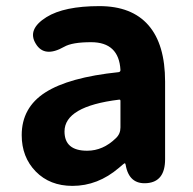

<svg xmlns="http://www.w3.org/2000/svg" viewBox="-20 -594 631 628"><path d="M217 14Q143 14 97 -33Q51 -80 51 -152Q51 -242 128 -291.5Q205 -341 368 -358Q374 -359 374 -365Q369 -456 278 -456Q216 -456 190 -441Q125 -404 97 -451Q68 -498 132 -538Q190 -574 305 -574Q411 -574 465.5 -511.5Q520 -449 520 -327V-73Q520 0 461 5Q402 10 391 -55Q390 -60 388 -60Q386 -60 369 -45Q300 14 217 14ZM265 -101Q317 -101 359 -142Q374 -156 374 -177V-264Q374 -269 369 -268Q191 -246 191 -164Q191 -101 265 -101Z"/></svg>

Font: Resource Han Rounded KR
Style: Bold
Weight: 700
Designer: Cyano Hao (round all glyphs); Ryoko NISHIZUKA 西塚涼子 (kana, bopomofo & ideographs); Paul D. Hunt (Latin, Greek & Cyrillic)
Foundry: Cyano Hao
Version: 0.990